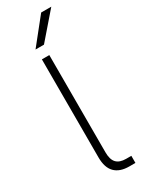

<svg xmlns="http://www.w3.org/2000/svg" viewBox="-236 -948 756 985"><g transform="rotate(-30 142.5 -455.0)"><path d="M209 0Q153 0 124 -29.5Q95 -59 95 -119V-700H139V-124Q139 -81 157.5 -61.5Q176 -42 214 -42H245V0H209ZM212 -910H272L142 -760H92Z"/></g></svg>

Font: PT Root UI Web Light
Style: Regular
Weight: 300
Designer: Vitaly Kuzmin
Foundry: ParaType Ltd.
Version: Version 1.000W